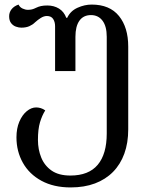

<svg xmlns="http://www.w3.org/2000/svg" viewBox="-20 -568 661 840"><path d="M289 252Q215 252 161.5 223Q108 194 80 144Q52 94 52 33Q52 -6 64.5 -35.5Q77 -65 97 -81.5Q117 -98 138 -98Q148 -98 158 -95Q168 -92 178 -85Q164 -63 155 -33Q146 -3 146 44Q146 86 160.5 121.5Q175 157 206 178.5Q237 200 288 200Q368 200 407.5 153Q447 106 447 16V-407Q447 -453 428.5 -477.5Q410 -502 378 -502Q345 -502 327.5 -477.5Q310 -453 310 -407V-257H221V-453Q221 -472 212.5 -485Q204 -498 185 -498Q172 -498 158.5 -489.5Q145 -481 133 -470Q123 -460 108.5 -453.5Q94 -447 73 -447Q62 -447 49.5 -451.5Q37 -456 28.5 -467Q20 -478 20 -497Q20 -514 30.5 -527.5Q41 -541 61 -548Q67 -536 79 -530.5Q91 -525 102 -525Q112 -525 120 -527Q128 -529 138 -534Q148 -539 159.5 -541.5Q171 -544 187 -544Q216 -544 238 -530.5Q260 -517 270 -490H274Q288 -520 319 -534Q350 -548 381 -548Q460 -548 500.5 -498Q541 -448 541 -364V-2Q541 57 524 104Q507 151 474.5 184Q442 217 395.5 234.5Q349 252 289 252Z"/></svg>

Font: Noto Serif Georgian
Style: Regular
Weight: 400
Designer: Monotype Design Team, Akaki Razmadze
Foundry: Google LLC
Version: Version 2.002